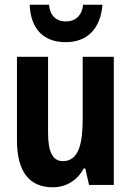

<svg xmlns="http://www.w3.org/2000/svg" viewBox="-20 -785 559 815"><path d="M259 -606C351 -606 407 -664 415 -765H333C328 -720 301 -694 260 -694C217 -694 192 -720 188 -765H106C110 -664 163 -606 259 -606ZM204 10C262 10 310 -21 335 -70H342L358 0H463V-544H331V-283C331 -185 318 -101 247 -101C203 -101 184 -142 184 -221V-544H52V-189C52 -57 104 10 204 10Z"/></svg>

Font: Kathrein 77 Bold Condensed
Style: Regular
Weight: 700
Width: 3
Designer: Lazydogs Typefoundry, based on Open Sans by Ascender Corporation
Foundry: Lazydogs Typefoundry
Version: Version 1.003;PS 001.003;hotconv 1.0.88;makeotf.lib2.5.64775